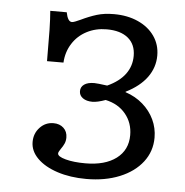

<svg xmlns="http://www.w3.org/2000/svg" viewBox="-46 -627 659 684"><g transform="rotate(5 283.0 -285.0)"><path d="M85.2 -103.5Q85.2 -134.1 105.1 -155.3Q125 -176.5 153.8 -176.5Q176 -176.5 189.9 -163.5Q203.7 -150.6 203.7 -129.4Q203.7 -117.2 199.3 -107.5Q194.9 -97.7 187.7 -87.8Q184.3 -82.6 181.8 -78.3Q179.3 -74.1 179.3 -70.5Q179.3 -59.5 208 -51.7Q236.7 -43.9 278.9 -43.9Q349 -43.9 389.3 -74.2Q429.5 -104.5 429.5 -157.6Q429.5 -201.7 403.2 -233.5Q376.9 -265.3 331.6 -275Q302.8 -264.5 284.6 -264.5Q263.5 -264.5 250.5 -273.8Q237.5 -283.1 237.5 -298.4Q237.5 -313.8 250.1 -322.6Q262.7 -331.5 286.2 -331.5Q296.4 -331.5 332.4 -326.6Q374.8 -346 396.1 -374.7Q417.3 -403.3 417.3 -440.1Q417.3 -481.1 390.2 -503.6Q363 -526.1 313.5 -526.1Q274.4 -526.1 242.4 -509.5Q210.4 -492.9 191.4 -462.9Q172.3 -432.9 170.1 -394.6H111.3Q111.3 -465 110.5 -506.2Q109.6 -547.3 107.2 -574.2H166.1Q169.2 -558 174.4 -549.6Q179.6 -541.1 187.5 -541.1Q191.8 -541.1 200 -544.4Q208.2 -547.6 217.1 -551.7Q247 -566.1 273.5 -574.2Q300 -582.3 334.6 -582.3Q383.1 -582.3 420.8 -565.3Q458.5 -548.4 479.7 -518.1Q500.9 -487.8 500.9 -448.8Q500.9 -406 475.3 -370.7Q449.7 -335.5 399.7 -310.5V-308.9Q435.8 -296.9 461.9 -274Q488.1 -251.1 502.4 -220.9Q516.7 -190.6 516.7 -156.5Q516.7 -107.2 487.5 -69.3Q458.2 -31.3 406.2 -10Q354.1 11.3 287.1 11.3Q229.6 11.3 183.6 -3.7Q137.7 -18.7 111.4 -44.9Q85.2 -71.1 85.2 -103.5Z"/></g></svg>

Font: Playfair Micro SmCond SmLight
Style: Regular
Weight: 360
Width: 4
Designer: Claus Eggers Sørensen
Foundry: Claus Eggers Sørensen
Version: Version 2.100;Glyphs 3.2 (3219)